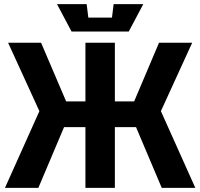

<svg xmlns="http://www.w3.org/2000/svg" viewBox="-20 -906 965 926"><path d="M534 0H392V-293H289L165 0H4L170 -370L19 -700H178L299 -417H392V-700H534V-417H627L747 -700H907L756 -370L922 0H760L636 -293H534ZM528 -886H671L601 -754H325L255 -886H398L406 -821H520Z"/></svg>

Font: Tektur SemiBold
Style: Regular
Weight: 600
Designer: Adam Jagosz
Foundry: Adam Jagosz
Version: Version 1.005;gftools[0.9.30]